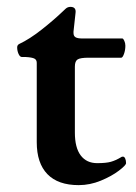

<svg xmlns="http://www.w3.org/2000/svg" viewBox="-20 -525 395 559"><path d="M87 -111V-342Q87 -351 80 -354.5Q73 -358 55 -359H44Q38 -359 34 -368Q30 -377 30 -387Q30 -394 36 -397Q66 -411 101.5 -439Q137 -467 163 -492Q165 -494 171 -499.5Q177 -505 185 -505Q202 -505 200 -488L194 -433V-429Q194 -420 200 -416.5Q206 -413 219 -413H336Q339 -413 342 -406Q345 -399 345 -392Q345 -379 341 -368Q337 -357 333 -357H238Q214 -357 206 -352Q198 -347 198 -331V-139Q198 -95 215 -72.5Q232 -50 263 -50Q289 -50 303 -54Q317 -58 332 -67Q334 -69 338 -69Q342 -69 344.5 -63.5Q347 -58 347 -50Q347 -44 326 -28Q305 -12 273.5 1Q242 14 209 14Q149 14 118 -18Q87 -50 87 -111Z"/></svg>

Font: EB Garamond SemiBold
Style: Regular
Weight: 600
Designer: Georg Duffner and Octavio Pardo
Foundry: Georg Duffner
Version: Version 1.000